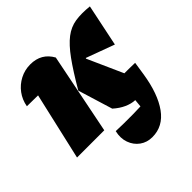

<svg xmlns="http://www.w3.org/2000/svg" viewBox="-188 -638 972 972"><g transform="rotate(-45 298.5 -152.0)"><path d="M10 0 93 -362Q68 -362 14 -363Q21 -403 44 -434Q67 -465 101.5 -483Q136 -501 176 -501Q255 -501 292 -434L205 0ZM311 -49 254 -235Q306 -324 345.5 -378.5Q385 -433 421 -460.5Q457 -488 498.5 -494.5Q540 -501 597 -495L550 -269L398 -325Q397 -324 396 -322L481 -132Q494 -132 512 -132Q530 -132 557 -131L546 -59Q527 62 478.5 129.5Q430 197 353 197Q315 197 286.5 176.5Q258 156 245.5 121Q233 86 243 44Q265 45 299 45.5Q333 46 366.5 45.5Q400 45 420 44Q422 19 424 3Q397 2 368 -11Q339 -24 311 -49Z"/></g></svg>

Font: Piazzolla Black
Style: Italic
Weight: 900
Italic angle: -11.3°
Designer: Juan Pablo del Peral
Foundry: Huerta Tipografica
Version: Version 1.330